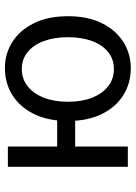

<svg xmlns="http://www.w3.org/2000/svg" viewBox="94 -632 550 778"><g transform="rotate(-90 369.0 -243.0)"><path d="M82 0V-486.1H164.3V-286.3H287.1V-213.4H164.3V0ZM481.8 12Q421 12 372.5 -18.2Q324.1 -48.5 295.9 -105.6Q267.8 -162.7 267.8 -242.4Q267.8 -322.8 295.9 -380Q324.1 -437.3 372.5 -467.7Q421 -498.1 481.8 -498.1Q540.1 -498.1 587.8 -468Q635.6 -438 663.9 -380.8Q692.3 -323.5 692.3 -242.4Q692.3 -161.9 663.9 -105Q635.6 -48.1 587.8 -18.1Q540.1 12 481.8 12ZM478.1 -56.5Q517.9 -56.5 546.9 -79.7Q576 -102.9 591.6 -144.8Q607.3 -186.7 607.3 -242.4Q607.3 -298.1 591.6 -340.3Q576 -382.6 546.9 -406.1Q517.9 -429.6 478.1 -429.6Q438.4 -429.6 408.5 -406.1Q378.7 -382.6 362.1 -340.3Q345.6 -298.1 345.6 -242.4Q345.6 -186.7 362.1 -144.8Q378.7 -102.9 408.5 -79.7Q438.4 -56.5 478.1 -56.5Z"/></g></svg>

Font: Source Sans Variable
Style: Regular
Weight: 200
Designer: Paul D. Hunt
Foundry: Adobe Systems Incorporated
Version: Version 3.006;hotconv 1.0.111;makeotfexe 2.5.65597